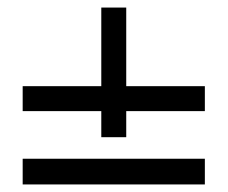

<svg xmlns="http://www.w3.org/2000/svg" viewBox="-20 -580 602 508"><path d="M314 -286V-217H248V-286H40V-352H248V-560H314V-352H522V-286ZM40 -92V-160H522V-92Z"/></svg>

Font: Turret Road Medium
Style: Regular
Weight: 500
Designer: Noponies
Foundry: Noponies
Version: Version 1.001; ttfautohint (v1.8)